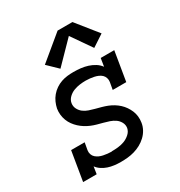

<svg xmlns="http://www.w3.org/2000/svg" viewBox="-182 -898 965 1031"><g transform="rotate(-30 300.0 -382.5)"><path d="M268 8Q248 8 228 5.5Q208 3 190 -3Q172 -9 156 -19.5Q140 -30 129 -45L122 0H38L68 -181H152L144 -136Q142 -123 146 -111Q150 -99 159 -91Q168 -83 179 -78Q190 -73 202.5 -70.5Q215 -68 228 -66.5Q241 -65 253 -65Q253 -65 253.5 -65.5Q254 -66 254 -66Q273 -66 293 -68Q313 -70 332 -77Q351 -84 367.5 -98.5Q384 -113 388 -133Q391 -152 382 -168.5Q373 -185 358.5 -195Q344 -205 326.5 -211Q309 -217 291.5 -221.5Q274 -226 256 -231Q238 -236 221.5 -243Q205 -250 190 -259.5Q175 -269 162 -281Q149 -293 138.5 -307.5Q128 -322 121.5 -339Q115 -356 113 -374.5Q111 -393 114 -412Q118 -431 126 -449Q134 -467 147 -482.5Q160 -498 177 -509.5Q194 -521 213 -527.5Q232 -534 251 -536Q270 -538 288 -538Q311 -538 333 -535.5Q355 -533 375.5 -526.5Q396 -520 414.5 -508.5Q433 -497 445 -480L453 -530H537L507 -349H423L431 -394Q433 -407 429 -419Q425 -431 416.5 -439Q408 -447 396.5 -452Q385 -457 373 -459.5Q361 -462 348 -463.5Q335 -465 322 -465Q304 -465 285 -462.5Q266 -460 247.5 -453Q229 -446 214 -431.5Q199 -417 196 -398Q193 -379 201.5 -362.5Q210 -346 224 -335.5Q238 -325 255.5 -319Q273 -313 290.5 -308.5Q308 -304 326 -299Q344 -294 360.5 -287.5Q377 -281 392.5 -271.5Q408 -262 421 -250Q434 -238 444 -223.5Q454 -209 461 -192.5Q468 -176 470 -157.5Q472 -139 469 -120Q466 -99 455.5 -79.5Q445 -60 428.5 -44.5Q412 -29 392.5 -18.5Q373 -8 352 -2Q331 4 310 6Q289 8 268 8ZM237 -588 175 -648 326 -773H418L523 -642L450 -594L364 -718Z"/></g></svg>

Font: Iosevka Slab Extended Oblique
Style: Regular
Weight: 400
Width: 7
Italic angle: -9°
Monospace: yes
Designer: Belleve Invis
Foundry: Belleve Invis
Version: Version 11.1.0; ttfautohint (v1.8.3)